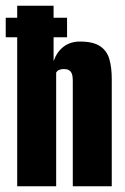

<svg xmlns="http://www.w3.org/2000/svg" viewBox="-29 -650 435 670"><path d="M31 0V-630H158V-437Q170 -470 193.5 -487.5Q217 -505 250 -505Q296 -505 320 -489Q344 -473 352.5 -444Q361 -415 361 -374V0H225V-367Q225 -376 224 -383.5Q223 -391 220 -396.5Q217 -402 211 -405.5Q205 -409 194 -409Q186 -409 180 -407Q174 -405 171.5 -402.5Q169 -400 167 -397V0ZM-9 -520V-588H205V-520Z"/></svg>

Font: Alumni Sans Thin ExtraBold
Style: Regular
Weight: 800
Version: Version 1.018